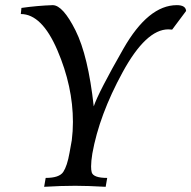

<svg xmlns="http://www.w3.org/2000/svg" viewBox="-20 -719 736 739"><path d="M386.7 0Q316.4 -3.9 269.5 -3.9Q214.8 -3.9 149.9 0L155.8 -34.2Q208.5 -34.2 223.6 -57.4Q238.8 -80.6 247.6 -130.9L256.3 -179.2Q260.7 -214.4 260.7 -249.5Q260.7 -386.2 200.9 -525.6Q141.1 -665 60.1 -665L62.5 -688.5Q124.5 -697.3 183.1 -699.2Q222.2 -698.7 270.8 -601.6Q319.3 -504.4 340.8 -309.6Q358.9 -363.3 454.8 -531.2Q550.8 -699.2 660.6 -699.2Q694.8 -699.2 696.3 -676.8L642.6 -605Q635.7 -606 627.9 -606Q542 -606 451.9 -440.9Q361.8 -275.9 335.4 -127.9Q330.6 -98.1 330.6 -78.6Q330.6 -64.5 333 -55.7Q339.4 -34.2 392.6 -34.2Z"/></svg>

Font: Kelvinch
Style: Italic
Weight: 400
Italic angle: -10°
Designer: Paul James Miller
Foundry: High-Logic / Made with FontCreator
Version: Version 3.40;July 22, 2017;FontCreator 11.0.0.2388 64-bit